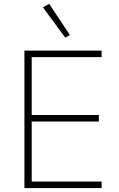

<svg xmlns="http://www.w3.org/2000/svg" viewBox="-20 -955 606 975"><path d="M311 -764 335 -777 230 -935 198 -918ZM496 0V-33H141V-338H482V-371H141V-665H496V-698H104V0Z"/></svg>

Font: IBM Plex Arabic ExtraLight
Style: Regular
Weight: 200
Designer: Mike Abbink, Paul van der Laan, Pieter van Rosmalen, Wael Morcos, Khajak Apelian
Foundry: Bold Monday
Version: Version 1.0